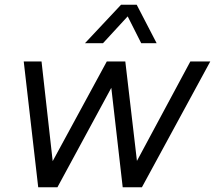

<svg xmlns="http://www.w3.org/2000/svg" viewBox="-20 -789 906 809"><path d="M338 -607 490 -769H556L640 -607H575L518 -720L414 -607ZM141 0 80 -530H155L202 -110L430 -530H508L557 -111L782 -530H866L578 0H497L449 -419L222 0Z"/></svg>

Font: Be Vietnam Pro Light
Style: Italic
Weight: 300
Italic angle: -12°
Designer: Lam Bao, Tony Le, Vietanh Nguyen
Foundry: Yellow Type Foundry
Version: Version 1.002; ttfautohint (v1.8.3)